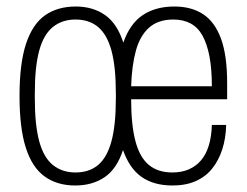

<svg xmlns="http://www.w3.org/2000/svg" viewBox="-20 -558 758 590"><path d="M211 12Q156 12 117.5 -15.5Q79 -43 59.5 -103.5Q40 -164 40 -263Q40 -363 60 -423.5Q80 -484 118.5 -511Q157 -538 213 -538Q265 -538 302.5 -512Q340 -486 359 -427Q379 -485 418.5 -511.5Q458 -538 516 -538Q568 -538 604 -514.5Q640 -491 659 -439.5Q678 -388 678 -303V-253H383Q383 -175 396 -125Q409 -75 437 -51.5Q465 -28 510 -28Q538 -28 560 -37.5Q582 -47 597.5 -65Q613 -83 621.5 -110.5Q630 -138 631 -174H675Q674 -133 663 -99Q652 -65 632 -40Q612 -15 581.5 -1.5Q551 12 510 12Q453 12 415.5 -14Q378 -40 358 -97Q339 -39 301.5 -13.5Q264 12 211 12ZM212 -28Q254 -28 281.5 -51Q309 -74 322.5 -124Q336 -174 336 -255V-271Q336 -353 322.5 -402.5Q309 -452 281.5 -475Q254 -498 212 -498Q171 -498 142.5 -475Q114 -452 100.5 -402.5Q87 -353 87 -271V-255Q87 -174 100.5 -124Q114 -74 142.5 -51Q171 -28 212 -28ZM383 -293H631Q631 -347 623.5 -385.5Q616 -424 602 -449Q588 -474 565.5 -486Q543 -498 513 -498Q466 -498 438 -473Q410 -448 397.5 -402Q385 -356 383 -293Z"/></svg>

Font: Archivo Condensed Thin
Style: Regular
Weight: 250
Width: 3
Designer: Hector Gatti
Foundry: Omnibus-Type
Version: Version 2.001